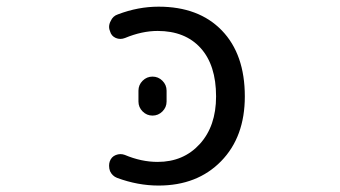

<svg xmlns="http://www.w3.org/2000/svg" viewBox="-20 -578 1040 587"><path d="M362.3 -461.9Q347.7 -456.1 334 -461.9Q320.3 -467.8 316.4 -482.4Q313.5 -489.3 313.5 -495.1Q313.5 -504.9 318.4 -513.7Q325.2 -529.3 340.8 -534.2Q402.3 -557.6 464.8 -557.6Q587.9 -557.6 658.2 -484.9Q728.5 -412.1 728.5 -283.2Q728.5 -159.2 655.8 -85Q583 -10.7 464.8 -10.7Q401.4 -10.7 337.9 -34.2Q323.2 -40 316.4 -54.7Q313.5 -62.5 313.5 -71.3Q313.5 -78.1 315.4 -84Q320.3 -98.6 334 -104Q347.7 -109.4 361.3 -104.5Q412.1 -83 461.9 -83Q541 -83 590.8 -137.7Q640.6 -192.4 640.6 -283.2Q640.6 -378.9 593.3 -431.2Q545.9 -483.4 461.9 -483.4Q414.1 -483.4 362.3 -461.9ZM403.3 -267.6V-300.8Q403.3 -318.4 416 -331.1Q428.7 -343.8 446.3 -343.8Q463.9 -343.8 476.6 -331.1Q489.3 -318.4 489.3 -300.8V-267.6Q489.3 -250 476.6 -237.3Q463.9 -224.6 446.3 -224.6Q428.7 -224.6 416 -237.3Q403.3 -250 403.3 -267.6Z"/></svg>

Font: Rounded-X Mgen+ 1mn regular
Style: Regular
Weight: 400
Designer: [Source Han Sans]
Ryoko NISHIZUKA  (kana & ideographs); Paul D. Hunt (Latin, Greek & Cyrillic); Wenlong ZHANG  (bopomofo
Version: Version 1.059.20150602